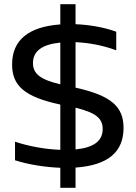

<svg xmlns="http://www.w3.org/2000/svg" viewBox="-20 -795 650 920"><path d="M537 -554V-643C479 -664 412 -676 342 -679V-775H269V-678C119 -667 38 -605 38 -486C38 -385 96 -331 269 -294V-77C195 -80 118 -94 52 -116V-27C118 -6 195 6 269 9V105H342V8C499 -3 572 -68 572 -182C572 -284 513 -337 342 -375V-593C406 -590 472 -578 537 -554ZM138 -493C138 -549 180 -582 269 -591V-391C172 -414 138 -442 138 -493ZM342 -79V-279C439 -255 472 -228 472 -177C472 -121 432 -88 342 -79Z"/></svg>

Font: LT Wave Alt
Style: Regular
Weight: 400
Designer: Daniel Lyons
Version: Version 2.5 (Glyphs App)